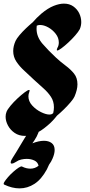

<svg xmlns="http://www.w3.org/2000/svg" viewBox="-26 -735 498 1061"><path d="M136 -227Q131 -214 131 -203Q131 -175 152 -152Q173 -129 200.5 -115.5Q228 -102 247 -102Q258 -102 263 -106Q266 -108 268 -110Q272 -127 272 -142Q272 -175 255.5 -200Q239 -225 213.5 -247.5Q188 -270 162 -294Q135 -320 108.5 -344Q82 -368 64.5 -394.5Q47 -421 47 -453Q47 -480 60 -509Q66 -522 82 -541Q98 -560 118 -579Q138 -598 155 -612Q164 -623 176.5 -635.5Q189 -648 203 -660Q239 -690 270.5 -702.5Q302 -715 327 -715Q358 -715 379.5 -699.5Q401 -684 412 -661Q423 -638 423 -613Q423 -593 415 -574Q407 -559 389.5 -539Q372 -519 351.5 -500Q331 -481 314 -468.5Q297 -456 291 -456Q288 -456 288 -459Q288 -463 291 -470Q299 -483 299 -500Q299 -526 282 -548Q265 -570 241 -583.5Q217 -597 195 -597Q185 -597 177 -593Q176 -585 176 -576Q176 -531 209.5 -492.5Q243 -454 284 -416Q310 -392 337 -372Q364 -352 383 -328.5Q402 -305 402 -269Q402 -240 386 -202Q381 -190 364 -170Q347 -150 326.5 -130Q306 -110 289 -96Q279 -83 265.5 -68.5Q252 -54 235 -40Q200 -10 169 3Q138 16 112 16Q79 16 55 -0.5Q31 -17 18 -41.5Q5 -66 5 -90Q5 -104 10 -117Q15 -130 32 -150.5Q49 -171 70.5 -191Q92 -211 110 -224.5Q128 -238 135 -238Q140 -238 136 -227ZM164 41Q160 47 153 57Q188 43 217 43Q243 43 259.5 55.5Q276 68 276 94Q276 115 264 142Q258 157 245 175Q239 189 233 201Q203 256 164.5 281Q126 306 82 306Q41 306 -3 285Q-9 282 -2 270.5Q5 259 18.5 243.5Q32 228 48 214Q64 200 77 191.5Q90 183 95 185Q109 192 120.5 194.5Q132 197 142 197Q167 197 187 181Q183 161 164 152Q145 143 122 143Q107 143 91.5 146.5Q76 150 65 158Q48 169 39 169Q33 169 33 163Q33 153 44 137Q64 106 86 68.5Q108 31 134 -9Q149 -32 161.5 -42.5Q174 -53 181 -53Q193 -53 193 -34Q193 -21 186 -1.5Q179 18 164 41Z"/></svg>

Font: Ga Maamli
Style: Regular
Weight: 400
Designer: Afotey Clement Nii Odai, Ama Asantewa Diaka, David Abbey-Thompson
Foundry: Sorkin Type Co.
Version: Version 1.000; ttfautohint (v1.8.4.7-5d5b)